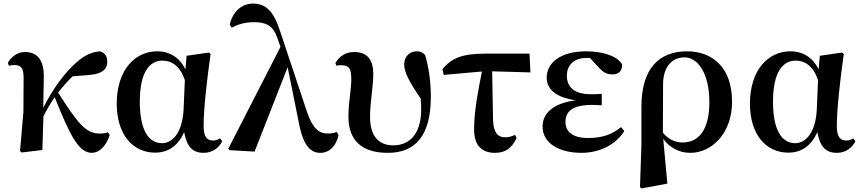

<svg xmlns="http://www.w3.org/2000/svg" viewBox="-20 -839 4820 1074"><path d="M494 16C532 16 572 -17 594 -84L584 -99C575 -95 558 -92 537 -92C458 -92 413 -153 305 -321C332 -356 359 -386 386 -412L483 -420C546 -426 580 -447 580 -495C580 -530 561 -546 538 -552C495 -547 460 -535 411 -493C343 -435 272 -337 222 -236L225 -410C226 -510 183 -548 120 -548C75 -548 43 -520 24 -488L30 -471C40 -474 49 -475 59 -475C98 -475 112 -459 112 -403L111 -214L92 6L101 14L217 0L223 -189C246 -233 262 -260 286 -295C370 -86 419 16 494 16Z M849 15C911 15 973 -15 1010 -100C1025 -18 1057 16 1120 16C1168 16 1206 -13 1223 -49L1211 -65C1199 -58 1188 -53 1171 -53C1136 -53 1119 -76 1119 -135C1119 -229 1137 -389 1158 -537L1148 -545L1024 -527L1017 -451C986 -516 930 -552 859 -552C736 -552 633 -449 633 -259C633 -86 723 15 849 15ZM1014 -391 1007 -227C1000 -90 940 -38 887 -38C812 -38 762 -109 762 -270C762 -441 820 -500 889 -500C940 -500 987 -470 1014 -391Z M1772 16C1822 16 1861 -22 1874 -84L1864 -101C1850 -95 1829 -92 1814 -92C1765 -92 1729 -119 1697 -214L1546 -667C1511 -775 1467 -819 1396 -819C1328 -819 1280 -769 1265 -701L1276 -684C1305 -700 1346 -715 1401 -715C1467 -715 1508 -697 1532 -625L1549 -577L1257 -7L1263 1L1404 9L1589 -463L1652 -151C1677 -18 1721 16 1772 16Z M2149 16C2303 16 2390 -79 2390 -298C2390 -385 2378 -464 2358 -531C2346 -545 2332 -552 2311 -552C2273 -552 2241 -524 2241 -479C2241 -439 2263 -390 2333 -288C2335 -267 2336 -247 2336 -228C2336 -88 2270 -26 2180 -26C2090 -26 2050 -88 2050 -185C2050 -272 2068 -350 2068 -426C2068 -503 2035 -548 1963 -548C1916 -548 1883 -529 1856 -487L1862 -471C1870 -474 1879 -474 1889 -474C1932 -474 1945 -456 1945 -397C1945 -336 1929 -267 1929 -187C1929 -49 2009 16 2149 16Z M2749 16C2808 16 2843 -11 2870 -67L2861 -85C2844 -76 2827 -71 2805 -71C2766 -71 2741 -95 2738 -166L2733 -440L2947 -434L2942 -539H2693C2568 -539 2506 -515 2455 -452L2462 -420L2676 -439C2656 -340 2632 -220 2632 -115C2632 -20 2680 16 2749 16Z M3232 16C3340 16 3429 -35 3472 -106L3454 -128C3404 -87 3349 -67 3269 -67C3182 -67 3143 -104 3143 -156C3143 -212 3177 -252 3290 -252C3302 -252 3315 -252 3346 -250V-314C3321 -312 3305 -312 3285 -312C3188 -312 3151 -355 3151 -416C3151 -477 3193 -515 3262 -515H3280L3325 -466C3360 -427 3380 -423 3409 -423C3442 -423 3461 -444 3460 -479C3433 -527 3348 -552 3260 -552C3109 -552 3038 -483 3038 -405C3038 -343 3086 -294 3200 -278C3064 -260 3015 -198 3015 -131C3015 -38 3108 16 3232 16Z M3560 208 3569 215 3713 188 3690 -62C3725 -14 3778 16 3842 16C3959 16 4075 -91 4075 -270C4075 -468 3959 -552 3823 -552C3667 -552 3568 -456 3568 -243V-32ZM3688 -97 3689 -369C3690 -462 3735 -518 3810 -518C3881 -518 3948 -432 3948 -268C3948 -109 3886 -42 3798 -42C3752 -42 3716 -63 3688 -97Z M4391 15C4453 15 4515 -15 4552 -100C4567 -18 4599 16 4662 16C4710 16 4748 -13 4765 -49L4753 -65C4741 -58 4730 -53 4713 -53C4678 -53 4661 -76 4661 -135C4661 -229 4679 -389 4700 -537L4690 -545L4566 -527L4559 -451C4528 -516 4472 -552 4401 -552C4278 -552 4175 -449 4175 -259C4175 -86 4265 15 4391 15ZM4556 -391 4549 -227C4542 -90 4482 -38 4429 -38C4354 -38 4304 -109 4304 -270C4304 -441 4362 -500 4431 -500C4482 -500 4529 -470 4556 -391Z"/></svg>

Font: Noto Serif SC
Style: Bold
Weight: 700
Designer: Ryoko NISHIZUKA 西塚涼子 (kana & ideographs); Frank Grießhammer (Latin, Greek & Cyrillic); Wenlong ZHANG 张文龙 (bopomofo); San
Foundry: Adobe
Version: Version 2.001;hotconv 1.1.0;makeotfexe 2.6.0